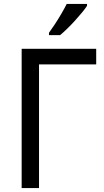

<svg xmlns="http://www.w3.org/2000/svg" viewBox="-20 -964 535 984"><path d="M473 -714V-634H180V0H91V-714ZM426 -934Q417 -920 400.5 -900Q384 -880 364.5 -858.5Q345 -837 325 -817.5Q305 -798 288 -784H231V-796Q245 -815 262 -841Q279 -867 295 -894.5Q311 -922 322 -944H426Z"/></svg>

Font: Noto Sans Display
Style: Regular
Weight: 400
Designer: Monotype Design Team
Foundry: Monotype Imaging Inc.
Version: Version 2.003